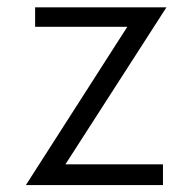

<svg xmlns="http://www.w3.org/2000/svg" viewBox="-20 -519 540 539"><path d="M447.3 -498.5 163.6 -57.6H437.5V0.5H52.7L337.4 -443.8H78.6V-498.5Z"/></svg>

Font: Kawthoolei
Style: Regular
Weight: 400
Designer: Moe Zed
Foundry: Moe Zed
Version: Version 1.000;July 10, 2024;FontCreator 14.0.0.2901 32-bit